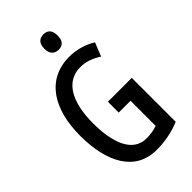

<svg xmlns="http://www.w3.org/2000/svg" viewBox="-277 -1007 1103 1103"><g transform="rotate(-45 275.0 -455.0)"><path d="M312 -920C276 -920 257 -898 257 -857C257 -817 277 -795 312 -795C347 -795 365 -817 365 -857C365 -897 348 -920 312 -920ZM300 -384V-296H396V-92C370 -83 343 -78 308 -78C197 -78 152 -198 152 -356C152 -540 218 -637 329 -637C372 -637 415 -622 456 -595L489 -678C441 -707 385 -724 326 -724C142 -724 49 -575 49 -359C49 -144 128 10 303 10C371 10 433 -2 494 -27V-384Z"/></g></svg>

Font: Noto Sans Sinhala UI ExtraCondensed Medium
Style: Regular
Weight: 500
Width: 2
Designer: Jelle Bosma - Monotype Design Team
Foundry: Monotype Imaging Inc.
Version: Version 2.006